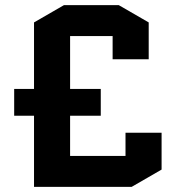

<svg xmlns="http://www.w3.org/2000/svg" viewBox="-20 -725 692 745"><path d="M371 -380V-276H252V-120H467V-210H607V-67L491 0H112V-276H35V-380H112V-638L228 -705H441L557 -638V-495H417V-585H252V-380Z"/></svg>

Font: Quantico
Style: Bold
Weight: 700
Designer: Matt Desmond
Foundry: MADtype
Version: Version 2.002